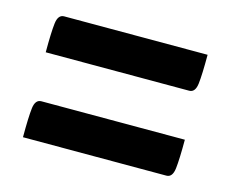

<svg xmlns="http://www.w3.org/2000/svg" viewBox="-54 -496 515 428"><g transform="rotate(15 203.0 -282.0)"><path d="M28 -336Q28 -382 30.5 -403Q33 -424 47 -424H378Q378 -378 375.5 -357Q373 -336 359 -336ZM28 -140Q28 -187 30.5 -207.5Q33 -228 47 -228H378Q378 -183 375.5 -161.5Q373 -140 359 -140Z"/></g></svg>

Font: Yanone Kaffeesatz ExtraLight SemiBold
Style: Regular
Weight: 600
Version: Version 2.003